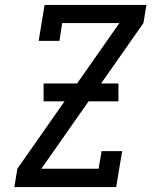

<svg xmlns="http://www.w3.org/2000/svg" viewBox="-20 -755 640 775"><path d="M38 0 50 -74 462 -662H231L220 -590H136L160 -735H571L559 -662L147 -74H378L390 -145H473L449 0ZM458 -346H156V-418H458Z"/></svg>

Font: Iosevka Slab Extended Oblique
Style: Regular
Weight: 400
Width: 7
Italic angle: -9°
Monospace: yes
Designer: Belleve Invis
Foundry: Belleve Invis
Version: Version 11.1.0; ttfautohint (v1.8.3)